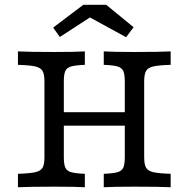

<svg xmlns="http://www.w3.org/2000/svg" viewBox="-20 -787 792 807"><path d="M504.5 -125.8V-445.2Q504.5 -475 498.1 -488.7Q491.7 -502.4 473.8 -507.7Q455.9 -512.9 416.1 -514.5V-571Q454.9 -568.5 545.1 -568.5Q652.9 -568.5 697.3 -571V-514.5Q646.8 -512.9 624.3 -507.7Q601.8 -502.5 593.9 -488.8Q586 -475 586 -445.2V-125.8Q586 -96 593.9 -82.3Q601.8 -68.5 624.3 -63.3Q646.9 -58.1 697.3 -56.5V0Q652.9 -2.4 545.1 -2.4Q454.9 -2.4 416.1 0V-56.5Q455.9 -58.1 473.8 -63.3Q491.7 -68.5 498.1 -82.2Q504.5 -95.9 504.5 -125.8ZM166.8 -125.8V-445.2Q166.8 -475 158.9 -488.7Q151 -502.4 128.4 -507.7Q105.9 -512.9 55.4 -514.5V-571Q100.8 -568.5 208.2 -568.5Q298.8 -568.5 336.6 -571V-514.5Q296.9 -512.9 279 -507.7Q261.1 -502.5 254.7 -488.8Q248.3 -475 248.3 -445.2V-125.8Q248.3 -96 254.7 -82.3Q261.1 -68.5 279 -63.3Q296.9 -58.1 336.6 -56.5V0Q298.8 -2.4 208.2 -2.4Q100.8 -2.4 55.4 0V-56.5Q106 -58.1 128.5 -63.3Q151 -68.5 158.9 -82.2Q166.8 -95.9 166.8 -125.8ZM217.1 -315.3H535.7V-258.9H217.1ZM203.5 -671 330 -766.7H426.7L541.6 -672.5L509.9 -630.6L328.6 -729.9L383.9 -730.5L231.4 -631.5Z"/></svg>

Font: Playfair Micro SmCond SmLight
Style: Regular
Weight: 360
Width: 4
Designer: Claus Eggers Sørensen
Foundry: Claus Eggers Sørensen
Version: Version 2.100;Glyphs 3.2 (3219)